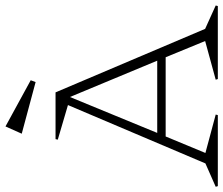

<svg xmlns="http://www.w3.org/2000/svg" viewBox="-110 -748 825 710"><g transform="rotate(-90 303.0 -392.5)"><path d="M164.1 -725.1 190.9 -785.2 361.8 -691.9 355 -673.8ZM-32.2 -7.8 54.2 -45.9 270 -554.2 142.1 -591.8 144 -600.1H316.9L551.8 -46.9L638.2 -7.8L636.2 0H366.2L363.8 -7.8L506.8 -46.9L446.8 -192.9H153.8L92.8 -45.9L234.9 -7.8L232.9 0H-29.8ZM167 -224.1H434.1L299.8 -546.9Z"/></g></svg>

Font: Halibut Thin
Style: Regular
Weight: 250
Designer: Matteo Maggi
Foundry: Collletttivo
Version: Version 3.080 | FøM Fix